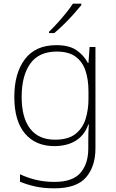

<svg xmlns="http://www.w3.org/2000/svg" viewBox="-20 -786 630 1046"><path d="M287 -540Q356 -540 396 -513Q436 -486 459 -443H462L468 -530H500V22Q500 121 448.5 180.5Q397 240 276 240Q216 240 170.5 229.5Q125 219 89 204V163Q125 181 173 193Q221 205 277 205Q376 205 418.5 155.5Q461 106 461 23V-15Q461 -40 461.5 -61.5Q462 -83 464 -108H461Q441 -50 393.5 -20Q346 10 276 10Q174 10 116 -58.5Q58 -127 58 -258Q58 -388 116 -464Q174 -540 287 -540ZM289 -505Q192 -505 145 -439.5Q98 -374 98 -258Q98 -144 144.5 -84.5Q191 -25 279 -25Q352 -25 391.5 -56.5Q431 -88 446.5 -138.5Q462 -189 462 -246V-289Q462 -353 445.5 -401.5Q429 -450 391.5 -477.5Q354 -505 289 -505ZM423 -758Q406 -737 381.5 -709.5Q357 -682 329 -654.5Q301 -627 276 -606H247V-613Q268 -633 293 -660.5Q318 -688 340.5 -716Q363 -744 377 -766H423Z"/></svg>

Font: Noto Sans ExtraLight
Style: Regular
Weight: 200
Designer: Monotype Design Team
Foundry: Monotype Imaging Inc.
Version: Version 2.007